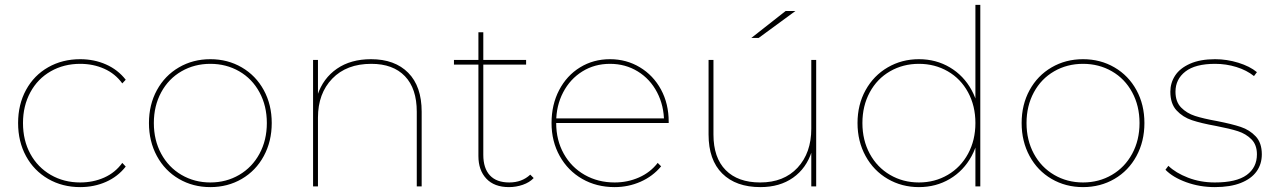

<svg xmlns="http://www.w3.org/2000/svg" viewBox="-20 -762 5216 785"><path d="M54 -259Q54 -335 86.5 -394.5Q119 -454 177 -487Q235 -520 308 -520Q365 -520 413.5 -498.5Q462 -477 494 -436L480 -421Q451 -461 406 -481Q361 -501 308 -501Q241 -501 187.5 -470.5Q134 -440 104 -384.5Q74 -329 74 -259Q74 -188 104 -133Q134 -78 187.5 -47Q241 -16 308 -16Q361 -16 406 -36Q451 -56 480 -96L494 -81Q462 -40 413.5 -18.5Q365 3 308 3Q235 3 177 -30.5Q119 -64 86.5 -123.5Q54 -183 54 -259Z M589 -259Q589 -334 621.5 -393.5Q654 -453 711.5 -486.5Q769 -520 840 -520Q911 -520 968.5 -486.5Q1026 -453 1058.5 -393.5Q1091 -334 1091 -259Q1091 -184 1058.5 -124Q1026 -64 968.5 -30.5Q911 3 840 3Q769 3 711.5 -30.5Q654 -64 621.5 -124Q589 -184 589 -259ZM1071 -259Q1071 -329 1041 -384.5Q1011 -440 958 -470.5Q905 -501 840 -501Q775 -501 722 -470.5Q669 -440 639 -384.5Q609 -329 609 -259Q609 -189 639 -133.5Q669 -78 722 -47Q775 -16 840 -16Q905 -16 958 -47Q1011 -78 1041 -133.5Q1071 -189 1071 -259Z M1260 -517H1280V-370L1278 -373Q1301 -442 1357.5 -481Q1414 -520 1497 -520Q1594 -520 1649 -464.5Q1704 -409 1704 -305V0H1684V-305Q1684 -400 1635.5 -450.5Q1587 -501 1498 -501Q1397 -501 1338.5 -440.5Q1280 -380 1280 -281V0H1260Z M1936 -124V-630H1956V-129Q1956 -74 1983 -45Q2010 -16 2062 -16Q2114 -16 2148 -48L2162 -34Q2145 -16 2117.5 -6.5Q2090 3 2061 3Q2001 3 1968.5 -31.5Q1936 -66 1936 -124ZM1836 -517H2131V-498H1836Z M2235 -259Q2235 -334 2266 -393.5Q2297 -453 2351.5 -486.5Q2406 -520 2474 -520Q2541 -520 2596 -487Q2651 -454 2682.5 -396Q2714 -338 2714 -264Q2714 -262 2714 -259H2246V-278H2703L2695 -263Q2695 -330 2666.5 -384.5Q2638 -439 2587.5 -470Q2537 -501 2474 -501Q2411 -501 2361 -470Q2311 -439 2282.5 -384.5Q2254 -330 2254 -263V-259Q2254 -189 2285 -133.5Q2316 -78 2370.5 -47Q2425 -16 2493 -16Q2546 -16 2592.5 -36.5Q2639 -57 2669 -96L2683 -82Q2649 -41 2599 -19Q2549 3 2493 3Q2419 3 2360.5 -30.5Q2302 -64 2268.5 -124Q2235 -184 2235 -259Z M2877 -212V-517H2897V-212Q2897 -117 2947 -66.5Q2997 -16 3088 -16Q3185 -16 3241 -76.5Q3297 -137 3297 -236V-517H3317V0H3297V-146L3299 -143Q3277 -74 3222.5 -35.5Q3168 3 3089 3Q2989 3 2933 -52.5Q2877 -108 2877 -212ZM3192 -717H3232L3082 -607H3052Z M3486 -259Q3486 -334 3519 -393.5Q3552 -453 3609.5 -486.5Q3667 -520 3737 -520Q3807 -520 3863.5 -486.5Q3920 -453 3952.5 -393.5Q3985 -334 3985 -259Q3985 -184 3952.5 -124Q3920 -64 3863.5 -30.5Q3807 3 3737 3Q3667 3 3609.5 -30.5Q3552 -64 3519 -124Q3486 -184 3486 -259ZM3968 -259Q3968 -329 3938 -384.5Q3908 -440 3855 -470.5Q3802 -501 3737 -501Q3672 -501 3619 -470.5Q3566 -440 3536 -384.5Q3506 -329 3506 -259Q3506 -189 3536 -133.5Q3566 -78 3619 -47Q3672 -16 3737 -16Q3802 -16 3855 -47Q3908 -78 3938 -133.5Q3968 -189 3968 -259ZM3968 -190 3978 -260 3968 -330V-742H3988V0H3968Z M4157 -259Q4157 -334 4189.5 -393.5Q4222 -453 4279.5 -486.5Q4337 -520 4408 -520Q4479 -520 4536.5 -486.5Q4594 -453 4626.5 -393.5Q4659 -334 4659 -259Q4659 -184 4626.5 -124Q4594 -64 4536.5 -30.5Q4479 3 4408 3Q4337 3 4279.5 -30.5Q4222 -64 4189.5 -124Q4157 -184 4157 -259ZM4639 -259Q4639 -329 4609 -384.5Q4579 -440 4526 -470.5Q4473 -501 4408 -501Q4343 -501 4290 -470.5Q4237 -440 4207 -384.5Q4177 -329 4177 -259Q4177 -189 4207 -133.5Q4237 -78 4290 -47Q4343 -16 4408 -16Q4473 -16 4526 -47Q4579 -78 4609 -133.5Q4639 -189 4639 -259Z M4745 -68 4757 -84Q4787 -55 4837.5 -35.5Q4888 -16 4947 -16Q5035 -16 5077 -46.5Q5119 -77 5119 -131Q5119 -170 5096.5 -192.5Q5074 -215 5041.5 -225.5Q5009 -236 4952 -247Q4891 -258 4853.5 -270.5Q4816 -283 4790.5 -310.5Q4765 -338 4765 -387Q4765 -423 4784.5 -453Q4804 -483 4845.5 -501.5Q4887 -520 4948 -520Q4996 -520 5043 -505.5Q5090 -491 5119 -467L5107 -451Q5077 -475 5035 -488Q4993 -501 4948 -501Q4867 -501 4826.5 -469.5Q4786 -438 4786 -387Q4786 -346 4809 -322.5Q4832 -299 4866 -288Q4900 -277 4956 -267Q5017 -255 5053 -243Q5089 -231 5114 -204.5Q5139 -178 5139 -131Q5139 -91 5117.5 -61Q5096 -31 5053 -14Q5010 3 4947 3Q4885 3 4830 -17Q4775 -37 4745 -68Z"/></svg>

Font: iiserrat Thin
Style: Regular
Weight: 100
Designer: Akira Ohta
Foundry: Akira Ohta
Version: Version 1.200;Glyphs 3.3.1 (3343)